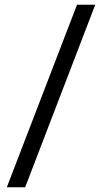

<svg xmlns="http://www.w3.org/2000/svg" viewBox="-20 -731 452 812"><path d="M86.4 61H8.8L305.7 -710.9H382.8Z"/></svg>

Font: Noboto
Style: Regular
Weight: 400
Designer: Google
Version: Version 2.001101; 2014